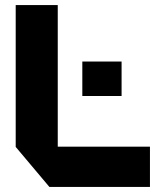

<svg xmlns="http://www.w3.org/2000/svg" viewBox="-20 -739 628 758"><path d="M175 -1 42 -159V-719H208V-160H572V-1ZM305 -360V-496H460V-360Z"/></svg>

Font: Foldit Thin
Style: Bold
Weight: 700
Version: Version 1.003